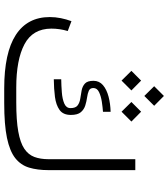

<svg xmlns="http://www.w3.org/2000/svg" viewBox="38 -856 817 934"><g transform="rotate(90 447.0 -388.5)"><path d="M477.5 -58.6Q564.9 -58.6 619.4 -68.4Q673.8 -78.1 702.9 -97.7Q731.9 -117.2 742.9 -146.5Q753.9 -175.8 753.9 -214.8V-637.7H807.1V-215.8Q807.1 -161.6 794.9 -121.1Q782.7 -80.6 748.8 -53.7Q714.8 -26.9 650.4 -13.4Q585.9 0 481 0H410.2Q236.3 0 149.4 -56.4Q62.5 -112.8 62.5 -221.7Q62.5 -249 67.9 -275.6Q73.2 -302.2 82.5 -327.1L130.4 -309.1Q118.7 -269.5 118.7 -229Q119.1 -138.7 194.6 -98.6Q270 -58.6 405.3 -58.6ZM365.2 -277.3Q396 -277.8 428.5 -280.3Q460.9 -282.7 483.2 -292.2Q505.4 -301.8 505.4 -322.3Q505.4 -347.7 491.9 -357.4Q478.5 -367.2 458.7 -370.1Q439 -373 419.2 -376.7Q399.4 -380.4 386 -392.6Q372.6 -404.8 372.6 -434.1Q372.6 -462.4 393.8 -480.5Q415 -498.5 449.7 -507.6Q484.4 -516.6 523.4 -517.6V-480.5Q502 -479 474.6 -474.9Q447.3 -470.7 427.5 -461.2Q407.7 -451.7 407.7 -433.6Q407.7 -417.5 420.9 -411.6Q434.1 -405.8 453.6 -403.1Q473.1 -400.4 492.7 -394.3Q512.2 -388.2 525.4 -372.6Q538.6 -356.9 538.6 -324.2Q538.6 -286.6 514.4 -269.3Q490.2 -252 450.9 -246.8Q411.6 -241.7 365.2 -241.2ZM398.9 -729.5 446.3 -776.9 494.1 -729.5 446.3 -681.6ZM475.6 -618.7 522.9 -666 570.8 -618.7 522.9 -570.8ZM324.2 -618.7 371.6 -666 419.4 -618.7 371.6 -570.8Z"/></g></svg>

Font: Vazir Thin FD-UI
Style: Thin-FD-UI
Weight: 100
Designer: Saber Rastikerdar
Foundry: Saber Rastikerdar
Version: Version 30.1.0